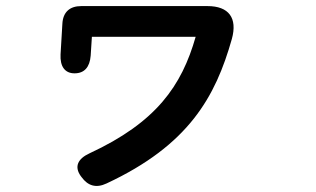

<svg xmlns="http://www.w3.org/2000/svg" viewBox="-20 -582 1040 631"><path d="M245 -4 248 0C269 29 296 37 330 21C600 -105 688 -263 742 -454C761 -523 732 -562 662 -562H247C209 -562 187 -542 185 -504L179 -403C177 -364 193 -341 225 -341C257 -341 275 -361 278 -399L282 -461H623C577 -300 494 -180 274 -78C235 -60 224 -34 245 -4Z"/></svg>

Font: 寒蝉团圆体 Round
Style: Regular
Weight: 500
Designer: 寒蝉字型
Version: Version 2.700;Glyphs 3.1.1 (3135)